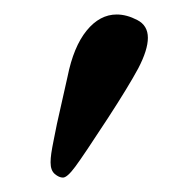

<svg xmlns="http://www.w3.org/2000/svg" viewBox="-20 -582 259 265"><path d="M141.1 -562Q154.8 -562 169.4 -554.4Q184.1 -546.9 184.1 -529.8Q184.1 -513.2 170.9 -487.8Q157.2 -462.4 128.9 -418.9Q95.2 -367.2 84 -352.1Q72.8 -336.9 66.9 -336.9Q61.5 -336.9 55.7 -341.8Q49.8 -346.7 49.8 -357.9Q49.8 -363.3 50.8 -370.4Q51.8 -377.4 54.2 -389.2L58.6 -411.1L65.4 -441.4L73.2 -476.1Q81.5 -517.6 99.6 -539.8Q117.7 -562 141.1 -562Z"/></svg>

Font: Linux Libertine Display G
Style: Regular
Weight: 400
Designer: Philipp H. Poll
Foundry: Philipp H. Poll
Version: Version 5.0.9